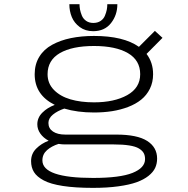

<svg xmlns="http://www.w3.org/2000/svg" viewBox="-20 -682 890 908"><path d="M535 -662Q535 -611 505 -572.8Q475 -534.5 420.5 -534.5Q383.5 -534.5 357.2 -554Q331 -573.5 319.5 -601.5Q308 -629.5 308 -662H356Q356 -649.5 358.5 -636.5Q361 -623.5 367.2 -608.2Q373.5 -593 387.5 -583.2Q401.5 -573.5 421.5 -573.5Q441.5 -573.5 455.8 -583Q470 -592.5 476.2 -607.8Q482.5 -623 485 -636Q487.5 -649 487.5 -662ZM424.5 -150Q346 -150 284 -168.5Q251.5 -157.5 230.2 -140Q209 -122.5 209 -100.5Q209 -74.5 230.5 -60Q252 -45.5 289 -45.5H530Q629 -45.5 676 -15.5Q723 14.5 723 68Q723 92 713.8 112Q704.5 132 682.2 149.8Q660 167.5 626 179.8Q592 192 539.5 199.2Q487 206.5 420 206.5Q336 206.5 277.5 197.5Q219 188.5 186.8 171.2Q154.5 154 140.8 132Q127 110 127 80Q127 45 151.2 20.8Q175.5 -3.5 210 -16.5Q185 -30 170.8 -50.2Q156.5 -70.5 156.5 -94Q156.5 -125.5 180.2 -149.2Q204 -173 239 -186Q144 -233 144 -331Q144 -378 165.8 -413.5Q187.5 -449 226.5 -470.2Q265.5 -491.5 315.2 -501.8Q365 -512 424.5 -512Q564 -512 637 -460.5L712.5 -536L748.5 -503L673 -427Q704 -386.5 704 -331Q704 -293 688.8 -262.2Q673.5 -231.5 647.8 -210.8Q622 -190 586 -176.2Q550 -162.5 509.8 -156.2Q469.5 -150 424.5 -150ZM424.5 -198Q520.5 -198 581.8 -232.2Q643 -266.5 643 -331Q643 -397 585 -430.8Q527 -464.5 424.5 -464.5Q321 -464.5 263 -430.8Q205 -397 205 -331Q205 -287.5 234.8 -257Q264.5 -226.5 313 -212.2Q361.5 -198 424.5 -198ZM180.5 76.5Q180.5 159.5 420 159.5Q547 159.5 606.5 135.8Q666 112 666 70.5Q666 53.5 659.5 41.8Q653 30 637 20.2Q621 10.5 591 5.8Q561 1 517 1H286Q273 1 257 -1.5Q224 9 202.2 28.2Q180.5 47.5 180.5 76.5Z"/></svg>

Font: League Mono Wide UltraLight
Style: Regular
Weight: 200
Width: 8
Designer: Tyler Finck
Foundry: The League of Moveable Type / Tyler Finck
Version: Version 2.210